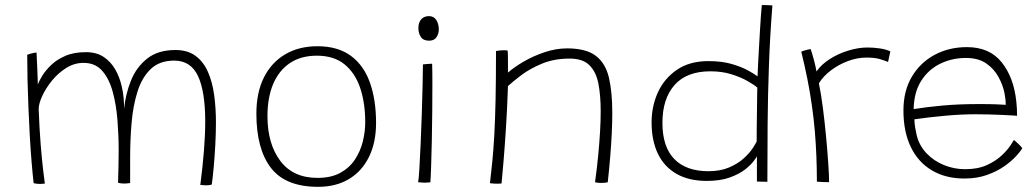

<svg xmlns="http://www.w3.org/2000/svg" viewBox="-20 -722 4108 762"><path d="M113.5 5Q109 -35 105 -84Q101 -133 98 -187Q95 -241 92.8 -296.5Q90.5 -352 89.2 -405Q88 -458 88 -504.5Q91 -506 96 -507.5Q101 -509 106.2 -510.2Q111.5 -511.5 116.5 -512.5Q121.5 -513.5 125 -513.5Q125.5 -506 126.2 -487.8Q127 -469.5 128 -448.2Q129 -427 129.5 -409.8Q130 -392.5 130 -387Q134.5 -399 147 -420Q159.5 -441 182 -463Q204.5 -485 238.8 -500Q273 -515 321 -515Q363 -515 391.5 -496Q420 -477 437.5 -446.2Q455 -415.5 463 -379.5Q468.5 -357 470.5 -334.5Q472.5 -312 472.5 -290.5Q478.5 -350 500.2 -403.2Q522 -456.5 564.8 -490Q607.5 -523.5 676 -523.5Q725 -523.5 756.2 -500.2Q787.5 -477 805.2 -436.8Q823 -396.5 830 -344.8Q837 -293 837 -236Q837 -194.5 834.5 -147.8Q832 -101 828.2 -59Q824.5 -17 820.5 10.5Q815.5 12 810 12.8Q804.5 13.5 798.5 13.5Q794 13.5 787.8 13Q781.5 12.5 775 12Q784.5 -61.5 789.5 -124.8Q794.5 -188 794.5 -240Q794.5 -359 765.8 -420.2Q737 -481.5 671.5 -481.5Q613 -481.5 578 -447.8Q543 -414 525.5 -358Q508 -302 502.2 -234Q496.5 -166 496.5 -97Q496.5 -72.5 496.5 -46.2Q496.5 -20 496.5 4.5Q491.5 5 485.2 5.8Q479 6.5 474 6.5Q468.5 6.5 461.2 5.8Q454 5 448.5 3.5Q449.5 -29.5 450.2 -61.8Q451 -94 451 -124.5Q451 -183.5 446.2 -244.5Q441.5 -305.5 427.5 -357.2Q413.5 -409 385.8 -440.8Q358 -472.5 311.5 -472.5Q275 -472.5 242.8 -452.2Q210.5 -432 186 -401.8Q161.5 -371.5 147.5 -340.8Q133.5 -310 133.5 -289Q136.5 -209 141.5 -147.8Q146.5 -86.5 151.2 -47.2Q156 -8 158 6.5Q154.5 7 148.5 7.5Q142.5 8 138 8Q131.5 8 125.2 7.2Q119 6.5 113.5 5Z M1242.5 19.5Q1113 19.5 1055.2 -55.8Q997.5 -131 997.5 -271Q997.5 -355 1027.5 -414.8Q1057.5 -474.5 1112 -506.5Q1166.5 -538.5 1239.5 -538.5Q1321 -538.5 1372.5 -500.5Q1424 -462.5 1448.2 -394Q1472.5 -325.5 1472.5 -234Q1472.5 -157 1444.8 -100Q1417 -43 1365.5 -11.8Q1314 19.5 1242.5 19.5ZM1240 -16Q1294 -16 1330.5 -36Q1367 -56 1388.8 -89Q1410.5 -122 1420 -160.8Q1429.5 -199.5 1429.5 -237Q1429.5 -313 1409.5 -372.8Q1389.5 -432.5 1347.2 -466.8Q1305 -501 1237.5 -501Q1174.5 -501 1130.8 -471.8Q1087 -442.5 1064.2 -388.8Q1041.5 -335 1041.5 -261Q1041.5 -151.5 1092.2 -83.8Q1143 -16 1240 -16Z M1688 1.5Q1681.5 2 1675.5 2.5Q1669.5 3 1664.5 3Q1656 3 1649.8 2.2Q1643.5 1.5 1639.5 1Q1642 -12 1644.5 -53.8Q1647 -95.5 1649.5 -152.8Q1652 -210 1654 -270.8Q1656 -331.5 1657.2 -383.8Q1658.5 -436 1658.5 -466.5Q1659.5 -466.5 1664.5 -467Q1669.5 -467.5 1675.8 -468Q1682 -468.5 1687.5 -468.8Q1693 -469 1695 -469Q1695.5 -457.5 1695.8 -436.2Q1696 -415 1696 -388Q1696 -340.5 1695.5 -281.2Q1695 -222 1693.8 -164Q1692.5 -106 1691 -61.2Q1689.5 -16.5 1688 1.5ZM1683 -560.5Q1660 -560.5 1650.2 -575.5Q1640.5 -590.5 1640.5 -609.5Q1640.5 -626 1646 -636.8Q1651.5 -647.5 1661 -652.8Q1670.5 -658 1682.5 -658Q1702 -658 1711.8 -642.2Q1721.5 -626.5 1721.5 -605Q1721.5 -588 1712.2 -574.2Q1703 -560.5 1683 -560.5Z M1970.5 6Q1966.5 6.5 1961.8 6.8Q1957 7 1952.5 7Q1945.5 7 1938 6.5Q1930.5 6 1924.5 5Q1929.5 -37 1934 -82.5Q1938.5 -128 1941.8 -186.8Q1945 -245.5 1946.8 -326.2Q1948.5 -407 1948.5 -519.5Q1954 -520.5 1961 -521.5Q1968 -522.5 1977 -522.5Q1981 -522.5 1986 -522.5Q1991 -522.5 1994.5 -521.5Q1995.5 -515.5 1995.8 -500Q1996 -484.5 1996 -466.2Q1996 -448 1996 -434Q2020.5 -455.5 2058.8 -477.8Q2097 -500 2142 -515Q2187 -530 2230.5 -530Q2306.5 -530 2345 -500.2Q2383.5 -470.5 2396.8 -413.5Q2410 -356.5 2410 -274.5Q2410 -237.5 2408 -194.5Q2406 -151.5 2402 -102.5Q2398 -53.5 2392 1.5Q2388.5 2.5 2381.5 3.2Q2374.5 4 2366.5 4Q2360.5 4 2354.2 3.5Q2348 3 2341.5 1.5Q2349.5 -56 2354.2 -106.2Q2359 -156.5 2361.5 -200.2Q2364 -244 2364 -281Q2364 -343.5 2354.8 -390.5Q2345.5 -437.5 2319 -463.5Q2292.5 -489.5 2241 -489.5Q2179.5 -489.5 2131.2 -469.5Q2083 -449.5 2049 -423.8Q2015 -398 1996 -380.5Q1993 -291 1988 -213.8Q1983 -136.5 1978.2 -79.5Q1973.5 -22.5 1970.5 6Z M2984 -1.5Q2984 -11.5 2984 -32.8Q2984 -54 2984 -74.2Q2984 -94.5 2984 -101.5Q2982.5 -98 2971.2 -82.8Q2960 -67.5 2936.8 -49.2Q2913.5 -31 2876 -17.5Q2838.5 -4 2785 -4Q2714 -4 2665 -32Q2616 -60 2591 -112Q2566 -164 2566 -236.5Q2566 -300.5 2591.2 -355.8Q2616.5 -411 2666.8 -445.2Q2717 -479.5 2791.5 -479.5Q2844.5 -479.5 2884 -468Q2923.5 -456.5 2949.5 -442Q2975.5 -427.5 2986.5 -419Q2987 -435 2988.5 -464.2Q2990 -493.5 2992 -528.8Q2994 -564 2996 -599Q2998 -634 3000 -661.5Q3002 -689 3003.5 -702Q3014.5 -702 3026.8 -701.5Q3039 -701 3045.5 -700.5Q3036 -582 3031.8 -464.2Q3027.5 -346.5 3026.5 -230.5Q3025.5 -114.5 3025.5 -0.5Q3021.5 -0.5 3012.2 -0.8Q3003 -1 2994.5 -1.2Q2986 -1.5 2984 -1.5ZM2791.5 -42.5Q2839.5 -42.5 2874.5 -57.8Q2909.5 -73 2932.5 -94.2Q2955.5 -115.5 2967.8 -134.5Q2980 -153.5 2983 -160.5Q2983 -174 2983.2 -203.8Q2983.5 -233.5 2984 -268Q2984.5 -302.5 2984.8 -332Q2985 -361.5 2985.5 -374.5Q2973.5 -385 2947 -400.2Q2920.5 -415.5 2883 -427.2Q2845.5 -439 2799.5 -439Q2705 -439 2657 -384.5Q2609 -330 2609 -234.5Q2609 -139 2656.2 -90.8Q2703.5 -42.5 2791.5 -42.5Z M3220.5 -438.5Q3239.5 -466 3273 -487.5Q3306.5 -509 3346.5 -521.2Q3386.5 -533.5 3423 -533.5Q3447 -533.5 3472.2 -529.8Q3497.5 -526 3513.5 -518L3504.5 -476Q3492 -481.5 3471.8 -487.5Q3451.5 -493.5 3419 -493.5Q3383 -493.5 3346.2 -480Q3309.5 -466.5 3278.8 -443.5Q3248 -420.5 3230 -391.5Q3238.5 -350.5 3245.8 -294.2Q3253 -238 3258.5 -179.8Q3264 -121.5 3267.2 -73Q3270.5 -24.5 3270.5 1Q3263 1 3247.2 0.5Q3231.5 0 3222 -1Q3222 -52 3220 -102Q3218 -152 3213.8 -202Q3209.5 -252 3202.2 -303.2Q3195 -354.5 3184.5 -407.5Q3174 -460.5 3160 -517Q3163 -518.5 3170.2 -520.8Q3177.5 -523 3185.5 -525Q3193.5 -527 3197.5 -527Q3204 -508 3211 -481Q3218 -454 3220.5 -438.5Z M4037 -133Q4030.5 -122 4012.5 -102.2Q3994.5 -82.5 3965.8 -62.2Q3937 -42 3897.5 -27.8Q3858 -13.5 3807.5 -13.5Q3733 -13.5 3678.5 -45.8Q3624 -78 3594.8 -138.5Q3565.5 -199 3565.5 -284Q3565.5 -361.5 3599 -417.8Q3632.5 -474 3689.5 -504.5Q3746.5 -535 3817.5 -535Q3907 -535 3955.2 -475Q4003.5 -415 4013.5 -319Q4015 -305.5 4015.8 -291.2Q4016.5 -277 4016.5 -262.5Q4011 -263 3994.8 -264Q3978.5 -265 3955.2 -266Q3932 -267 3905.2 -267.8Q3878.5 -268.5 3852 -268.5Q3794.5 -268.5 3729.2 -262.5Q3664 -256.5 3609 -248.5Q3609.5 -231 3612.2 -214.8Q3615 -198.5 3618.5 -183.5Q3629 -143 3657.8 -113Q3686.5 -83 3726.5 -66.8Q3766.5 -50.5 3810.5 -50.5Q3861 -50.5 3897 -67Q3933 -83.5 3956.2 -105.8Q3979.5 -128 3991 -146Q4002.5 -164 4004 -166.5Q4007 -164 4012 -159.8Q4017 -155.5 4022.2 -150.5Q4027.5 -145.5 4031.5 -141Q4035.5 -136.5 4037 -133ZM3606 -289Q3655 -297 3719.5 -303Q3784 -309 3865.5 -309Q3907 -309 3933.8 -308Q3960.5 -307 3971.5 -306Q3971.5 -328.5 3966.5 -353Q3960 -385 3942.5 -417Q3925 -449 3893.8 -470.5Q3862.5 -492 3813.5 -492Q3759 -492 3712.2 -469.5Q3665.5 -447 3636.5 -402Q3607.5 -357 3606 -289Z"/></svg>

Font: Grandstander Thin Thin
Style: Regular
Weight: 250
Version: Version 1.200